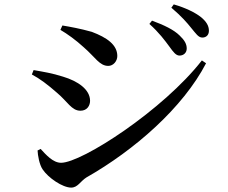

<svg xmlns="http://www.w3.org/2000/svg" viewBox="-20 -828 1040 874"><path d="M751 -616C769 -591 781 -575 797 -575C816 -575 830 -588 830 -607C830 -627 821 -644 798 -666C771 -693 726 -714 672 -734L660 -719C704 -680 731 -643 751 -616ZM851 -700C872 -675 883 -657 901 -657C919 -657 931 -669 931 -688C931 -711 919 -730 895 -750C868 -771 826 -792 771 -808L760 -793C807 -753 831 -725 851 -700ZM255 -692C286 -674 325 -646 361 -613C414 -567 433 -528 473 -528C496 -528 514 -550 514 -573C514 -624 467 -657 398 -683C345 -698 299 -706 264 -712ZM899 -553C724 -328 353 -87 258 -87C221 -87 189 -124 165 -150L151 -143C152 -121 159 -79 174 -57C200 -18 265 26 304 26C334 26 346 -3 373 -20C593 -145 813 -338 918 -540ZM125 -489C161 -470 197 -443 239 -406C288 -365 306 -324 346 -324C378 -324 390 -349 390 -369C390 -421 334 -459 267 -479C217 -495 178 -501 133 -509Z"/></svg>

Font: Noto Serif SC SemiBold
Style: Regular
Weight: 600
Designer: Ryoko NISHIZUKA 西塚涼子 (kana & ideographs); Frank Grießhammer (Latin, Greek & Cyrillic); Wenlong ZHANG 张文龙 (bopomofo); San
Foundry: Adobe
Version: Version 2.001;hotconv 1.1.0;makeotfexe 2.6.0